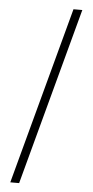

<svg xmlns="http://www.w3.org/2000/svg" viewBox="-59 -797 453 940"><g transform="rotate(5 167.5 -326.5)"><path d="M306.6 -761.7 72.3 109.4H28.8L263.2 -761.7Z"/></g></svg>

Font: Inter ExtraLight
Style: Regular
Weight: 250
Designer: Rasmus Andersson
Foundry: rsms
Version: Version 4.001;git-66647c0bb